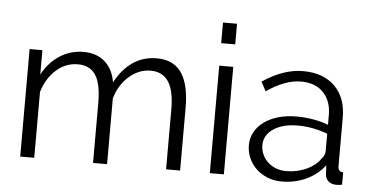

<svg xmlns="http://www.w3.org/2000/svg" viewBox="-51 -824 1783 927"><g transform="rotate(5 841.0 -360.0)"><path d="M850 0H782V-291Q782 -382 753 -425Q724 -468 667 -468Q637 -468 610.5 -457Q584 -446 561.5 -426Q539 -406 522 -378.5Q505 -351 496 -318V0H428V-291Q428 -384 400 -426Q372 -468 314 -468Q255 -468 209 -427Q163 -386 143 -319V0H75V-521H137V-403Q169 -463 221 -496.5Q273 -530 336 -530Q402 -530 441.5 -493Q481 -456 490 -396Q563 -530 691 -530Q735 -530 765.5 -514Q796 -498 814.5 -468.5Q833 -439 841.5 -397.5Q850 -356 850 -305Z M994 0V-521H1062V0ZM994 -630V-730H1062V-630Z M1343 10Q1306 10 1274.5 -2.5Q1243 -15 1219.5 -37Q1196 -59 1183 -88.5Q1170 -118 1170 -152Q1170 -186 1186 -215Q1202 -244 1231 -265Q1260 -286 1300 -297.5Q1340 -309 1388 -309Q1428 -309 1469 -302Q1510 -295 1542 -282V-329Q1542 -398 1503 -438.5Q1464 -479 1395 -479Q1355 -479 1313 -463Q1271 -447 1228 -417L1204 -462Q1305 -530 1400 -530Q1498 -530 1554 -475Q1610 -420 1610 -323V-88Q1610 -60 1635 -60V0Q1618 3 1609 3Q1583 3 1568.5 -10Q1554 -23 1553 -46L1551 -87Q1515 -40 1460.5 -15Q1406 10 1343 10ZM1359 -42Q1412 -42 1456.5 -62Q1501 -82 1524 -115Q1533 -124 1537.5 -134.5Q1542 -145 1542 -154V-239Q1508 -252 1471.5 -259Q1435 -266 1397 -266Q1325 -266 1280 -236Q1235 -206 1235 -157Q1235 -133 1244.5 -112Q1254 -91 1270.5 -75.5Q1287 -60 1310 -51Q1333 -42 1359 -42Z"/></g></svg>

Font: Boldmen
Style: Regular
Weight: 400
Designer: Matt McInerney, Pablo Impallari, Rodrigo Fuenzalida
Foundry: LIVING CONCEPT
Version: Version 1.000